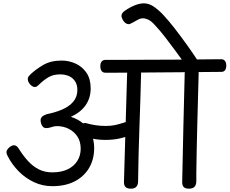

<svg xmlns="http://www.w3.org/2000/svg" viewBox="-20 -1120 1380 1154"><path d="M294 -1Q236 -1 184.5 -25Q133 -49 92.5 -90Q52 -131 26 -182Q23 -188 21 -193.5Q19 -199 19 -205Q19 -215 26.5 -224.5Q34 -234 44.5 -240.5Q55 -247 64 -247Q73 -247 80.5 -241Q88 -235 95 -223Q120 -183 149 -151.5Q178 -120 213.5 -102Q249 -84 294 -84Q348 -84 386 -102Q424 -120 444.5 -152.5Q465 -185 465 -226Q465 -269 445.5 -299Q426 -329 393.5 -345.5Q361 -362 322 -362Q306 -362 289.5 -356Q273 -350 258 -350Q245 -350 237.5 -358.5Q230 -367 227 -378Q224 -389 224 -398Q224 -409 232.5 -418Q241 -427 262 -434Q313 -444 354.5 -462Q396 -480 420.5 -509Q445 -538 445 -580Q445 -610 431.5 -631Q418 -652 394.5 -662.5Q371 -673 342 -673Q299 -673 269 -654.5Q239 -636 214 -611Q209 -606 203 -601.5Q197 -597 189 -597Q180 -597 170.5 -604Q161 -611 154 -622Q147 -633 147 -644Q147 -654 151 -659.5Q155 -665 162 -672Q192 -701 238 -728.5Q284 -756 350 -756Q394 -756 434 -738Q474 -720 499.5 -683Q525 -646 525 -589Q525 -531 494.5 -487.5Q464 -444 406 -418Q449 -404 480 -378Q511 -352 528.5 -315Q546 -278 546 -230Q546 -163 516 -111.5Q486 -60 430 -30.5Q374 -1 294 -1ZM612 -279Q584 -279 553 -283.5Q522 -288 495 -298Q482 -300 472.5 -312Q463 -324 463 -339Q463 -351 466 -361Q469 -371 476.5 -376.5Q484 -382 497 -380Q524 -372 554 -367.5Q584 -363 616 -363Q646 -363 670 -368Q694 -373 715 -380Q736 -387 758 -392Q775 -394 788.5 -382.5Q802 -371 802 -351Q802 -337 794.5 -326.5Q787 -316 775 -311Q738 -296 698 -287.5Q658 -279 612 -279ZM766 14Q746 14 735.5 5Q725 -4 725 -25Q729 -186 734.5 -351Q740 -516 744 -676Q744 -695 756 -708Q768 -721 786 -721Q805 -721 817 -708.5Q829 -696 828 -678Q824 -518 818 -355Q812 -192 810 -31Q810 -19 806.5 -9Q803 1 793.5 7.5Q784 14 766 14ZM1114 14Q1095 14 1085 5Q1075 -4 1075 -25Q1078 -185 1082 -350.5Q1086 -516 1090 -676Q1090 -695 1102 -708Q1114 -721 1132 -721Q1151 -721 1162.5 -708.5Q1174 -696 1174 -679Q1170 -531 1166 -380Q1162 -229 1160 -80Q1160 -68 1160 -56Q1160 -44 1160 -32Q1160 -20 1156.5 -9.5Q1153 1 1143 7.5Q1133 14 1114 14ZM615 -683Q600 -682 591.5 -692.5Q583 -703 583 -722Q583 -739 590 -749Q597 -759 611 -760Q632 -760 675 -760Q718 -760 775 -760.5Q832 -761 896.5 -761Q961 -761 1025 -761.5Q1089 -762 1146 -762.5Q1203 -763 1246 -763.5Q1289 -764 1310 -764Q1324 -764 1332 -754Q1340 -744 1340 -726Q1340 -709 1333 -698.5Q1326 -688 1310 -688Q1289 -688 1246.5 -687.5Q1204 -687 1147 -686.5Q1090 -686 1026 -685.5Q962 -685 898 -684.5Q834 -684 777.5 -683.5Q721 -683 678.5 -683Q636 -683 615 -683ZM1096 -730Q1069 -767 1038 -809.5Q1007 -852 975 -893.5Q943 -935 912 -968Q889 -994 871 -1002Q853 -1010 839 -1010Q823 -1010 806 -1000Q789 -990 779 -985Q769 -980 763 -977Q757 -974 750 -975Q740 -976 731 -984Q722 -992 716.5 -1003.5Q711 -1015 710 -1023Q710 -1034 715.5 -1041.5Q721 -1049 731 -1056Q747 -1067 766 -1077Q785 -1087 805 -1093.5Q825 -1100 844 -1100Q874 -1100 901.5 -1082Q929 -1064 958 -1034Q993 -997 1030.5 -948.5Q1068 -900 1104.5 -849Q1141 -798 1171 -752Z"/></svg>

Font: Playpen Sans Deva
Style: Regular
Weight: 400
Designer: Pooja Saxena, Gunjan Panchal, Laura Meseguer, Veronika Burian, José Scaglione
Foundry: TypeTogether
Version: Version 2.000